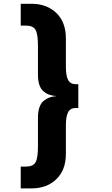

<svg xmlns="http://www.w3.org/2000/svg" viewBox="-20 -838 610 1042"><path d="M391.5 -381H405V-252H391.5Q362 -252 349.8 -229.2Q337.5 -206.5 337.5 -157V-2.5Q337.5 84.5 285.8 134.5Q234 184.5 150.5 184.5H92.5V66H121.5Q159.5 66 172.8 43Q186 20 186 -43.5V-200Q186 -232.5 194 -255.5Q202 -278.5 217 -290.8Q232 -303 248.2 -308.8Q264.5 -314.5 286 -316.5Q263.5 -318.5 247 -324.2Q230.5 -330 215.8 -342.5Q201 -355 193.5 -377.8Q186 -400.5 186 -433V-589.5Q186 -653 172.8 -676Q159.5 -699 121.5 -699H92.5V-817.5H150.5Q234 -817.5 285.8 -767.5Q337.5 -717.5 337.5 -630.5V-476Q337.5 -426.5 349.8 -403.8Q362 -381 391.5 -381Z"/></svg>

Font: League Mono Narrow ExtraBold
Style: Regular
Weight: 800
Width: 3
Designer: Tyler Finck
Foundry: The League of Moveable Type / Tyler Finck
Version: Version 2.210